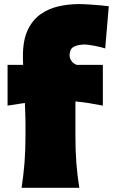

<svg xmlns="http://www.w3.org/2000/svg" viewBox="-20 -896 539 916"><path d="M83 0Q92.3 -61 96.9 -119.1Q101.6 -177.2 101.6 -250.5V-308.6Q101.6 -329.6 100.6 -354Q99.6 -378.4 98.6 -404.8L16.1 -392.1V-586.4H90.3Q89.8 -598.1 89.6 -609.1Q89.4 -620.1 89.4 -629.4Q89.4 -704.6 112.3 -752.9Q135.3 -801.3 173.6 -828.1Q211.9 -855 259 -865.7Q306.2 -876.5 355 -876.5Q379.9 -876.5 408.2 -874.5Q436.5 -872.6 461.2 -870.4Q485.8 -868.2 499 -866.2L481.9 -665Q460.4 -671.9 429.7 -677.7Q398.9 -683.6 384.8 -683.6Q354.5 -683.6 333.3 -673.6Q312 -663.6 312 -630.9Q312 -618.7 321 -605.2Q330.1 -591.8 346.7 -586.4H470.7V-392.1Q436 -398.9 403.8 -404.1Q371.6 -409.2 339.8 -412.1V-250.5Q339.8 -177.2 344.2 -119.1Q348.6 -61 358.4 0Z"/></svg>

Font: Pinar DS1 Black
Style: Regular
Weight: 900
Designer: Amin Abedi
Version: Version 3.000